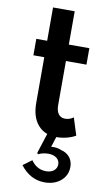

<svg xmlns="http://www.w3.org/2000/svg" viewBox="-105 -755 621 1087"><g transform="rotate(10 205.0 -212.0)"><path d="M255.5 16C293 16 334 6 364 -11.5L332.5 -111C318 -100.5 302.5 -95 285 -95C251.5 -95 233 -119.5 233 -164V-417.5H351V-512H233V-703.5H108.5V-512H46V-417.5H108.5V-155.5C108.5 -101 121.5 -59 147.5 -29C162 -12 179.5 0 200.5 7.5L163 124L170 129.5C182 122 206.5 116.5 226.5 116.5C266 116.5 292 136.5 292 166.5C292 196 267 216.5 230.5 216.5C194.5 216.5 165.5 200.5 143.5 168.5L93 205.5C129 253.5 176.5 280 232.5 280C270.5 280 301.5 269.5 326 248.5C350 227.5 362 201 362 168.5C362 124.5 335 93 293.5 83.5C277 76 261 74.5 248 74.5C244 74.5 239.5 74.5 235 75L254 16C254.5 16 255 16 255.5 16Z"/></g></svg>

Font: Spartan SemiBold
Style: Regular
Weight: 600
Designer: Matt Bailey, Mirko Velimirovic
Foundry: Matt Bailey
Version: Version 1.003